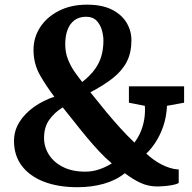

<svg xmlns="http://www.w3.org/2000/svg" viewBox="-20 -772 804 802"><path d="M749 -411.5V-343L677.5 -330Q675.5 -285.5 662.8 -247.2Q650 -209 630.8 -179.2Q611.5 -149.5 591 -130.5Q605 -117.5 620.8 -106Q636.5 -94.5 653.8 -85.5Q671 -76.5 689.2 -70.8Q707.5 -65 726.5 -64V-8Q719 -2.5 701.2 0.8Q683.5 4 665.8 5.5Q648 7 639 7Q599.5 7 566.8 -8.2Q534 -23.5 501.5 -48.5Q464 -18.5 413 -4.2Q362 10 303.5 10Q223 10 163.5 -13Q104 -36 71.2 -79.2Q38.5 -122.5 38.5 -183Q38.5 -226.5 61.5 -262.8Q84.5 -299 123 -326Q161.5 -353 207 -368Q175 -409.5 147.5 -457.2Q120 -505 120 -564Q120 -615 147.5 -657.8Q175 -700.5 225.5 -726.5Q276 -752.5 343.5 -752.5Q406.5 -752.5 447.5 -731.8Q488.5 -711 508.8 -677Q529 -643 529 -604Q529 -552.5 510 -515Q491 -477.5 453 -447Q415 -416.5 357.5 -386.5Q392 -343 422.5 -306.2Q453 -269.5 482 -237.5Q511 -205.5 541.5 -176.5Q558.5 -199 568.8 -224.5Q579 -250 583 -277Q587 -304 585 -330L518.5 -343V-411.5ZM252.5 -587Q252.5 -552.5 264.2 -523.2Q276 -494 292.5 -470.8Q309 -447.5 323.5 -429.5Q357.5 -456.5 376.5 -483Q395.5 -509.5 403.8 -538.8Q412 -568 412 -603Q412 -622 405.8 -645.2Q399.5 -668.5 383.8 -685.2Q368 -702 340 -702Q311 -702 291.5 -687.8Q272 -673.5 262.2 -647.8Q252.5 -622 252.5 -587ZM336 -55Q367 -55 395.8 -65Q424.5 -75 447 -89.5Q420.5 -111.5 393.8 -140.2Q367 -169 340.8 -200.5Q314.5 -232 289.8 -263.8Q265 -295.5 242 -323.5Q208.5 -303 186.2 -272.2Q164 -241.5 164 -196Q164 -158.5 184 -126.5Q204 -94.5 242.5 -74.8Q281 -55 336 -55Z"/></svg>

Font: Merriweather Light 18pt
Style: Bold
Weight: 700
Version: Version 2.100